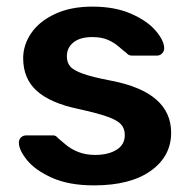

<svg xmlns="http://www.w3.org/2000/svg" viewBox="-20 -550 573 580"><path d="M264 10Q188 10 137 -13Q86 -36 61.5 -66.5Q37 -97 37 -119Q37 -129 43.5 -135Q50 -141 59 -141H141Q149 -141 155 -133Q160 -129 177.5 -114Q195 -99 217.5 -90.5Q240 -82 267 -82Q307 -82 332 -97.5Q357 -113 357 -142Q357 -162 345.5 -174.5Q334 -187 304.5 -197.5Q275 -208 216 -221Q131 -239 90.5 -276Q50 -313 50 -374Q50 -414 74 -449.5Q98 -485 145.5 -507.5Q193 -530 259 -530Q327 -530 376 -508.5Q425 -487 450.5 -457Q476 -427 476 -404Q476 -395 469.5 -388.5Q463 -382 454 -382H379Q368 -382 362 -390Q355 -395 339.5 -408.5Q324 -422 305 -430Q286 -438 259 -438Q222 -438 202 -422Q182 -406 182 -380Q182 -362 191.5 -350Q201 -338 230 -327.5Q259 -317 317 -306Q497 -271 497 -149Q497 -78 435.5 -34Q374 10 264 10Z"/></svg>

Font: Rubik AZ
Style: Regular
Weight: 500
Designer: Hubert and Fischer
Foundry: Hubert & Fischer
Version: Version 2.000